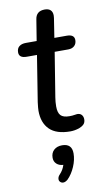

<svg xmlns="http://www.w3.org/2000/svg" viewBox="-99 -690 566 1004"><g transform="rotate(-10 184.0 -188.0)"><path d="M90 -126Q90 -139 94 -171L133 -415H79Q38 -415 38 -445Q38 -466 51 -476.5Q64 -487 87 -487H144L162 -598Q168 -642 214 -642Q234 -642 244.5 -632Q255 -622 255 -603Q255 -595 254 -590L238 -487H304Q344 -487 344 -457Q344 -438 332 -426.5Q320 -415 299 -415H227L189 -180Q185 -156 185 -132Q185 -99 198.5 -84.5Q212 -70 245 -70Q261 -70 271 -72Q281 -74 286 -74Q302 -74 310 -64.5Q318 -55 318 -41Q318 -24 308.5 -14.5Q299 -5 283 1Q259 9 236 9Q162 9 126 -26.5Q90 -62 90 -126ZM153 266Q144 266 137.5 260Q131 254 131 245Q131 232 142 221Q161 201 169 175Q147 174 133.5 161.5Q120 149 120 129Q120 103 136.5 88Q153 73 180 73Q232 73 232 125Q232 159 216.5 195Q201 231 177 255Q164 266 153 266Z"/></g></svg>

Font: SN Pro
Style: Italic
Weight: 400
Italic angle: -9°
Designer: Tobias Whetton
Foundry: Supernotes
Version: Version 1.003